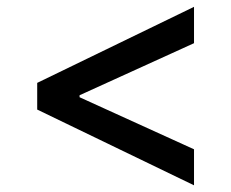

<svg xmlns="http://www.w3.org/2000/svg" viewBox="-20 -560 676 562"><path d="M88.9 -317.4 547.9 -540V-433.6L212.9 -281.2V-275.4L547.9 -123V-17.6L88.9 -239.3Z"/></svg>

Font: Pretendard Std Medium
Style: Regular
Weight: 500
Designer: Base glyphs from Inter by Rasmus Andersson; Hangeul glyphs from Noto Sans CJK(Source Han Sans) by Jang Soo-young and Kan
Foundry: Kil Hyung-jin
Version: Version 1.309